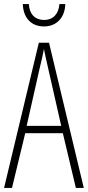

<svg xmlns="http://www.w3.org/2000/svg" viewBox="-20 -924 432 944"><path d="M301 -904H272C269 -857 242 -826 197 -826C151 -826 124 -856 122 -904H92C95 -831 138 -794 196 -794C258 -794 299 -837 301 -904ZM353 0H392L221 -714H171L0 0H39L104 -269H289ZM215 -596 281 -305H111L177 -597C185 -631 191 -654 196 -683C202 -654 207 -630 215 -596Z"/></svg>

Font: Noto Sans Kannada ExtraCondensed ExtraLight
Style: Regular
Weight: 200
Width: 2
Designer: Jelle Bosma - Monotype Design Team
Foundry: Monotype Imaging Inc.
Version: Version 2.005